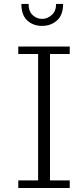

<svg xmlns="http://www.w3.org/2000/svg" viewBox="-20 -944 424 964"><path d="M190.9 -814Q236.3 -814 266.6 -841.8Q296.9 -869.1 296.9 -924.3H261.7Q261.7 -887.7 239.7 -868.7Q218.3 -849.1 190.9 -849.1Q164.6 -849.1 144 -868.2Q123.5 -887.2 123.5 -924.3H87.4Q87.4 -868.2 116.7 -841.3Q146.5 -814 190.9 -814ZM330.1 -710.4H71.8V-672.9H171.4V-38.1H71.8V0H330.1V-38.1H231V-672.9H330.1Z"/></svg>

Font: My Font
Style: ExtraLight
Weight: 500
Designer: Vernon Adams
Foundry: newtypography
Version: Version 0.001